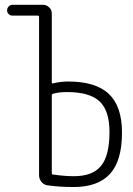

<svg xmlns="http://www.w3.org/2000/svg" viewBox="-20 -750 540 780"><path d="M190.4 -362.3V-45.9Q190.4 -41 195.3 -41Q242.2 -34.2 280.3 -34.2Q356.4 -34.2 390.6 -76.2Q424.8 -118.2 424.8 -213.9Q424.8 -300.8 384.3 -338.4Q343.8 -376 252 -376Q218.8 -376 195.3 -369.1Q190.4 -367.2 190.4 -362.3ZM30.3 -686.5Q21.5 -686.5 15.1 -692.9Q8.8 -699.2 8.8 -708Q8.8 -716.8 15.1 -723.6Q21.5 -730.5 30.3 -730.5H154.3Q168.9 -730.5 179.7 -720.2Q190.4 -710 190.4 -695.3V-415Q190.4 -413.1 191.9 -411.6Q193.4 -410.2 194.3 -411.1Q226.6 -418.9 256.8 -418.9Q369.1 -418.9 422.4 -368.2Q475.6 -317.4 475.6 -211.9Q475.6 -96.7 426.8 -43.5Q377.9 9.8 279.3 9.8Q221.7 9.8 172.9 2.9Q158.2 1 148.4 -11.2Q138.7 -23.4 138.7 -38.1V-681.6Q138.7 -686.5 133.8 -686.5Z"/></svg>

Font: Rounded-L Mgen+ 1mn light
Style: Regular
Weight: 200
Designer: [Source Han Sans]
Ryoko NISHIZUKA  (kana & ideographs); Paul D. Hunt (Latin, Greek & Cyrillic); Wenlong ZHANG  (bopomofo
Version: Version 1.059.20150602